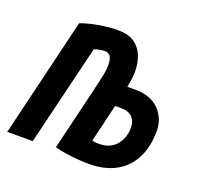

<svg xmlns="http://www.w3.org/2000/svg" viewBox="-140 -643 800 764"><g transform="rotate(20 260.0 -261.0)"><path d="M307 9Q288 9 261.5 7Q235 5 208.5 1Q182 -3 163 -9L226 -272Q235 -310 241 -337.5Q247 -365 247 -386Q247 -412 239 -423.5Q231 -435 216 -435Q209 -435 195 -433Q181 -431 171 -426L68 0H-40L81 -504Q113 -516 156 -523.5Q199 -531 236 -531Q281 -531 307 -512.5Q333 -494 344.5 -464Q356 -434 356 -398Q356 -381 353.5 -364.5Q351 -348 348 -332Q354 -332 363.5 -332Q373 -332 382 -332Q447 -332 482.5 -295.5Q518 -259 518 -207Q518 -139 493 -90.5Q468 -42 421 -16.5Q374 9 307 9ZM320 -80Q366 -80 391.5 -110Q417 -140 417 -185Q417 -211 401 -227.5Q385 -244 350 -244Q343 -244 338 -244Q333 -244 328 -243L290 -83Q298 -81 305.5 -80.5Q313 -80 320 -80Z"/></g></svg>

Font: Ubuntu Sans Mono
Style: Bold Italic
Weight: 700
Italic angle: -13.5°
Monospace: yes
Designer: Dalton Maag Ltd
Foundry: Dalton Maag Ltd
Version: Version 1.006